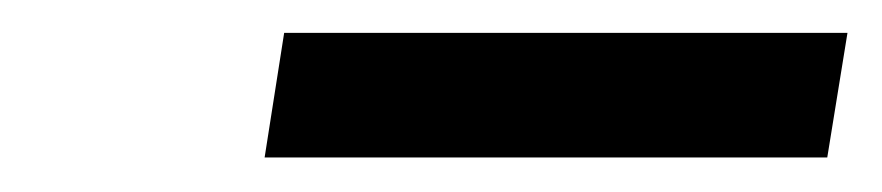

<svg xmlns="http://www.w3.org/2000/svg" viewBox="-20 -747 528 115"><path d="M487.6 -727.3 475.5 -652.7H138.5L150.2 -727.3Z"/></svg>

Font: Karasuma Gothic
Style: Medium Italic
Weight: 500
Italic angle: 9.39998°
Designer: Rasmus Andersson / Ryoko Nishizuka
Foundry: Genbu
Version: Version 1.00